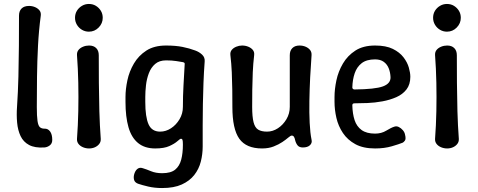

<svg xmlns="http://www.w3.org/2000/svg" viewBox="-20 -740 2413 970"><path d="M204 5Q156 8 127 -7.5Q98 -23 84 -52.5Q70 -82 66.5 -120.5Q63 -159 66 -200Q71 -275 73 -353Q75 -431 75.5 -508.5Q76 -586 76 -661Q76 -684 89 -697Q102 -710 127 -710Q143 -710 157 -704Q171 -698 179.5 -687.5Q188 -677 186 -661Q176 -586 172 -508.5Q168 -431 167 -353Q166 -275 166 -200Q166 -153 169.5 -129Q173 -105 181.5 -97.5Q190 -90 204 -90Q222 -91 233 -76Q244 -61 244 -33Q244 -15 231.5 -5.5Q219 4 204 5Z M430 10Q414 10 399.5 4Q385 -2 376.5 -13Q368 -24 369 -39Q374 -106 375.5 -178Q377 -250 375.5 -322Q374 -394 369 -461Q368 -477 376.5 -487.5Q385 -498 399.5 -504Q414 -510 430 -510Q453 -510 466 -497Q479 -484 479 -461Q479 -394 479.5 -322Q480 -250 482 -178Q484 -106 489 -39Q490 -24 481.5 -13Q473 -2 459.5 4Q446 10 430 10ZM429 -580Q410 -580 394 -589.5Q378 -599 368.5 -615Q359 -631 359 -650Q359 -670 368.5 -685.5Q378 -701 394 -710.5Q410 -720 429 -720Q449 -720 464.5 -710.5Q480 -701 489.5 -685.5Q499 -670 499 -650Q499 -622 478.5 -601Q458 -580 429 -580Z M799 210Q761 210 729 202.5Q697 195 677 188Q662 182 658 170.5Q654 159 657 144Q662 123 674 113.5Q686 104 702 110Q719 115 743 125Q767 135 799 135Q843 135 865 117Q887 99 895.5 66.5Q904 34 904 -9Q904 -27 902 -33Q900 -39 894 -39Q890 -39 876 -26.5Q862 -14 835.5 -2Q809 10 764 10Q711 10 677.5 -17.5Q644 -45 629 -97.5Q614 -150 614 -225V-250Q614 -289 623.5 -334Q633 -379 656.5 -419Q680 -459 719.5 -484.5Q759 -510 819 -510Q867 -510 902 -503Q937 -496 966 -485Q986 -478 1001 -464Q1016 -450 1014 -429Q1010 -375 1008 -321.5Q1006 -268 1005 -214.5Q1004 -161 1004 -107.5Q1004 -54 1004 0Q1004 39 994.5 76.5Q985 114 961.5 144Q938 174 898.5 192Q859 210 799 210ZM789 -75Q818 -75 844 -92Q870 -109 887 -137.5Q904 -166 904 -200Q904 -254 907 -308Q910 -362 913 -415Q914 -420 911.5 -422.5Q909 -425 904 -426Q893 -428 870.5 -431.5Q848 -435 819 -435Q785 -435 764 -417Q743 -399 732 -370Q721 -341 717.5 -309Q714 -277 714 -250V-225Q714 -149 730.5 -112Q747 -75 789 -75Z M1554 -34Q1558 -18 1546 -6.5Q1534 5 1510 5Q1492 5 1483.5 -5.5Q1475 -16 1471 -32Q1469 -43 1465 -49Q1461 -55 1454 -55Q1448 -55 1436.5 -45Q1425 -35 1406.5 -22.5Q1388 -10 1362.5 0Q1337 10 1304 10Q1224 10 1189 -39Q1154 -88 1154 -200Q1154 -242 1153.5 -286Q1153 -330 1151 -374.5Q1149 -419 1144 -461Q1142 -477 1150.5 -487.5Q1159 -498 1173.5 -504Q1188 -510 1203 -510Q1220 -510 1234.5 -504Q1249 -498 1257.5 -487.5Q1266 -477 1264 -461Q1259 -419 1257 -374.5Q1255 -330 1254.5 -286Q1254 -242 1254 -200Q1254 -150 1261 -122.5Q1268 -95 1284.5 -85Q1301 -75 1329 -75Q1358 -75 1384 -92Q1410 -109 1427 -137.5Q1444 -166 1444 -200Q1444 -242 1444 -286Q1444 -330 1444 -374.5Q1444 -419 1444 -461Q1444 -484 1457 -497Q1470 -510 1493 -510Q1510 -510 1524 -504Q1538 -498 1546.5 -487.5Q1555 -477 1554 -461Q1550 -409 1547 -349Q1544 -289 1543 -229.5Q1542 -170 1544.5 -119Q1547 -68 1554 -34Z M1875 10Q1815 10 1775.5 -11.5Q1736 -33 1712.5 -68Q1689 -103 1679.5 -144.5Q1670 -186 1670 -225V-250Q1670 -289 1679.5 -334Q1689 -379 1712.5 -419Q1736 -459 1775.5 -484.5Q1815 -510 1875 -510Q1930 -510 1964.5 -493Q1999 -476 2018.5 -450.5Q2038 -425 2045.5 -398.5Q2053 -372 2053 -352Q2053 -313 2033.5 -288Q2014 -263 1982 -249Q1950 -235 1912 -228Q1874 -221 1836.5 -219.5Q1799 -218 1770 -218Q1765 -218 1762.5 -215.5Q1760 -213 1760 -208Q1761 -165 1771.5 -133Q1782 -101 1807 -83Q1832 -65 1875 -65Q1907 -65 1931.5 -80Q1956 -95 1972 -100Q1983 -104 1994.5 -98.5Q2006 -93 2015 -82.5Q2024 -72 2026 -61Q2032 -38 2025.5 -29.5Q2019 -21 2014 -19Q1997 -12 1959.5 -1Q1922 10 1875 10ZM1771 -288Q1875 -289 1914.5 -303.5Q1954 -318 1953 -350Q1952 -374 1944 -394.5Q1936 -415 1919 -427.5Q1902 -440 1875 -440Q1832 -440 1807.5 -421Q1783 -402 1772 -370Q1761 -338 1760 -298Q1760 -294 1763 -291Q1766 -288 1771 -288Z M2239 10Q2223 10 2208.5 4Q2194 -2 2185.5 -13Q2177 -24 2178 -39Q2183 -106 2184.5 -178Q2186 -250 2184.5 -322Q2183 -394 2178 -461Q2177 -477 2185.5 -487.5Q2194 -498 2208.5 -504Q2223 -510 2239 -510Q2262 -510 2275 -497Q2288 -484 2288 -461Q2288 -394 2288.5 -322Q2289 -250 2291 -178Q2293 -106 2298 -39Q2299 -24 2290.5 -13Q2282 -2 2268.5 4Q2255 10 2239 10ZM2238 -580Q2219 -580 2203 -589.5Q2187 -599 2177.5 -615Q2168 -631 2168 -650Q2168 -670 2177.5 -685.5Q2187 -701 2203 -710.5Q2219 -720 2238 -720Q2258 -720 2273.5 -710.5Q2289 -701 2298.5 -685.5Q2308 -670 2308 -650Q2308 -622 2287.5 -601Q2267 -580 2238 -580Z"/></svg>

Font: Winky Sans
Style: Regular
Weight: 400
Designer: Simon Atzbach
Foundry: typofactur
Version: Version 1.205